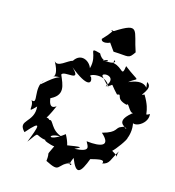

<svg xmlns="http://www.w3.org/2000/svg" viewBox="-119 -888 935 1025"><g transform="rotate(15 348.0 -375.0)"><path d="M421 -640C511 -637 505 -623 536 -667C497 -778 522 -828 395 -747C350 -737 433 -783 343 -690C343 -658 428 -687 382 -695ZM399 -497C380 -520 484 -522 428 -451C481 -466 437 -488 498 -424C531 -436 491 -401 562 -384C571 -407 591 -322 619 -360C507 -279 598 -267 593 -259C567 -268 603 -276 567 -263C532 -252 558 -229 473 -206C538 -148 489 -131 406 -141C419 -115 444 -90 353 -85C390 -103 406 -109 285 -89C302 -46 335 -64 289 -149C198 -77 186 -136 275 -129C206 -147 205 -209 185 -199C161 -226 155 -169 203 -280C199 -278 159 -241 158 -340C158 -295 125 -325 148 -308C237 -343 204 -399 183 -450C192 -477 304 -432 231 -503C336 -417 356 -446 340 -479C306 -486 417 -524 444 -448ZM318 11C404 -35 323 49 362 -37C396 50 418 31 451 -58C419 -39 538 -89 517 -48C557 -55 554 -81 586 -133C570 -86 609 -95 551 -127C567 -140 615 -205 613 -216C619 -229 634 -281 610 -327C599 -264 704 -305 695 -369C657 -348 698 -367 640 -462C597 -438 685 -504 636 -530C644 -453 651 -555 538 -503C590 -546 600 -510 506 -583C497 -516 491 -571 438 -581C425 -621 484 -568 377 -582C438 -603 386 -551 354 -613C275 -635 346 -605 322 -522C310 -559 257 -589 224 -537C197 -531 153 -481 131 -510C193 -398 93 -432 180 -434C131 -422 54 -324 103 -398C56 -343 109 -258 65 -277C88 -244 50 -197 103 -252C112 -162 17 -159 73 -102C154 -196 137 -148 101 -57C159 -136 124 -98 196 -90C172 -91 228 -70 246 -70C212 3 233 -49 226 16C317 62 278 22 358 -12Z"/></g></svg>

Font: Charger Distortion
Style: 2It
Weight: 400
Designer: Jasper
Foundry: Cannot Into Space Fonts
Version: Version 0.98